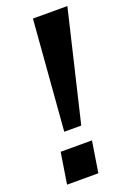

<svg xmlns="http://www.w3.org/2000/svg" viewBox="-138 -756 550 807"><g transform="rotate(-20 137.0 -352.5)"><path d="M81 -213 120 -705H274L157 -213ZM16 0 38 -139H178L156 0Z"/></g></svg>

Font: Nunito Sans 12pt
Style: Bold Italic
Weight: 700
Italic angle: -9°
Designer: Vernon Adams
Foundry: Vernon Adams
Version: Version 3.101;gftools[0.9.27]